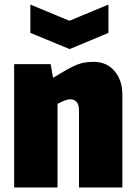

<svg xmlns="http://www.w3.org/2000/svg" viewBox="-20 -821 596 841"><path d="M113 -801 284 -730 455 -801V-677L285 -606L113 -677ZM42 -540H202L212 -482H216Q250 -503 274 -516.5Q298 -530 317 -537.5Q336 -545 353 -547.5Q370 -550 391 -550Q447 -550 481.5 -510Q516 -470 516 -405V0H326V-335Q326 -363 315.5 -374.5Q305 -386 289 -386Q276 -386 261.5 -380Q247 -374 232 -366V0H42Z"/></svg>

Font: Encode Sans Compressed
Style: Black
Weight: 900
Designer: Pablo Impallari, Andres Torresi
Foundry: Pablo Impallari, Andres Torresi
Version: Version 1.000; ttfautohint (v1.00) -l 8 -r 50 -G 200 -x 14 -